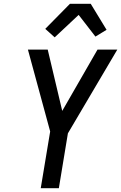

<svg xmlns="http://www.w3.org/2000/svg" viewBox="-20 -998 642 1018"><path d="M196 0 246 -301 128 -735H233L310 -410L497 -735H602L340 -291L292 0ZM270 -800 220 -845 351 -978H461L545 -840L486 -804L397 -919Z"/></svg>

Font: Iosevka Md Ex Obl
Style: Regular
Weight: 500
Width: 7
Italic angle: -9°
Monospace: yes
Designer: Belleve Invis
Foundry: Belleve Invis
Version: Version 32.5.0; ttfautohint (v1.8.4)